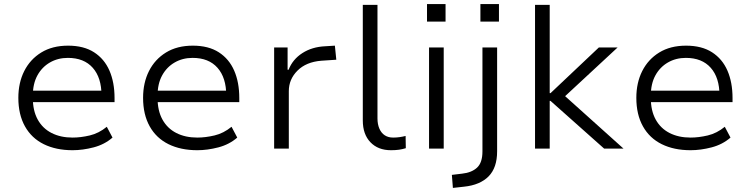

<svg xmlns="http://www.w3.org/2000/svg" viewBox="-20 -729 3684 942"><path d="M336 8Q255 8 195 -21.5Q135 -51 102.5 -109Q70 -167 70 -249Q70 -323 99 -380.5Q128 -438 182.5 -471.5Q237 -505 314 -505Q391 -505 441.5 -472.5Q492 -440 517 -382.5Q542 -325 542 -248V-228H121V-284H500L478 -261Q478 -348 435 -396.5Q392 -445 313 -445Q264 -445 225 -422.5Q186 -400 163.5 -359Q141 -318 141 -259V-249Q141 -186 165 -142.5Q189 -99 233 -76.5Q277 -54 336 -54Q376 -54 420.5 -64.5Q465 -75 504 -107L532 -54Q493 -20 439.5 -6Q386 8 336 8Z M948 8Q867 8 807 -21.5Q747 -51 714.5 -109Q682 -167 682 -249Q682 -323 711 -380.5Q740 -438 794.5 -471.5Q849 -505 926 -505Q1003 -505 1053.5 -472.5Q1104 -440 1129 -382.5Q1154 -325 1154 -248V-228H733V-284H1112L1090 -261Q1090 -348 1047 -396.5Q1004 -445 925 -445Q876 -445 837 -422.5Q798 -400 775.5 -359Q753 -318 753 -259V-249Q753 -186 777 -142.5Q801 -99 845 -76.5Q889 -54 948 -54Q988 -54 1032.5 -64.5Q1077 -75 1116 -107L1144 -54Q1105 -20 1051.5 -6Q998 8 948 8Z M1325 0V-496H1391V-387H1396Q1416 -438 1463.5 -468.5Q1511 -499 1575 -502L1623 -505L1630 -436L1556 -431Q1482 -425 1439.5 -382.5Q1397 -340 1397 -282V0Z M1898 8Q1835 8 1797.5 -31Q1760 -70 1760 -138V-705H1832V-148Q1832 -119 1841.5 -97.5Q1851 -76 1868 -65Q1885 -54 1909 -54Q1924 -54 1939 -56Q1954 -58 1970 -62L1971 -2Q1955 3 1938 5.5Q1921 8 1898 8Z M2075 -623V-709H2166V-623ZM2085 0V-496H2157V0Z M2337 -623V-709H2428V-623ZM2202 193 2197 129 2247 123Q2294 118 2320.5 93.5Q2347 69 2347 14V-496H2419V13Q2419 54 2408.5 84.5Q2398 115 2377.5 136Q2357 157 2326.5 170Q2296 183 2256 187Z M2605 0V-705H2677V-272H2681L2918 -496H3010L2733 -239L2735 -273L3039 0H2944L2681 -234H2677V0Z M3368 8Q3287 8 3227 -21.5Q3167 -51 3134.5 -109Q3102 -167 3102 -249Q3102 -323 3131 -380.5Q3160 -438 3214.5 -471.5Q3269 -505 3346 -505Q3423 -505 3473.5 -472.5Q3524 -440 3549 -382.5Q3574 -325 3574 -248V-228H3153V-284H3532L3510 -261Q3510 -348 3467 -396.5Q3424 -445 3345 -445Q3296 -445 3257 -422.5Q3218 -400 3195.5 -359Q3173 -318 3173 -259V-249Q3173 -186 3197 -142.5Q3221 -99 3265 -76.5Q3309 -54 3368 -54Q3408 -54 3452.5 -64.5Q3497 -75 3536 -107L3564 -54Q3525 -20 3471.5 -6Q3418 8 3368 8Z"/></svg>

Font: Nunito Sans 6pt Light
Style: Regular
Weight: 300
Version: Version 3.101;gftools[0.9.27]